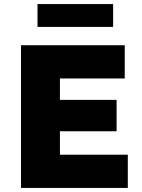

<svg xmlns="http://www.w3.org/2000/svg" viewBox="-20 -922 699 942"><path d="M83 0V-700H592V-537H274V-432H552V-278H274V-163H607V0ZM164 -790V-902H535V-790Z"/></svg>

Font: Lexend ExtraBold
Style: Regular
Weight: 800
Designer: Bonnie Shaver-Troup, Thomas Jockin
Foundry: Lexend
Version: Version 1.007; ttfautohint (v1.8.3)